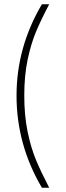

<svg xmlns="http://www.w3.org/2000/svg" viewBox="-20 -795 306 894"><path d="M57 -350Q57 -575 175 -775H209Q170 -701 147 -645.5Q124 -590 108.5 -516.5Q93 -443 93 -350Q93 -257 108.5 -182Q124 -107 147.5 -50.5Q171 6 209 79H175Q57 -121 57 -350Z"/></svg>

Font: Maitree ExtraLight
Style: Regular
Weight: 275
Designer: CadsonDemak Team
Foundry: CadsonDemak
Version: Version 1.003